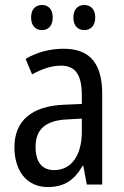

<svg xmlns="http://www.w3.org/2000/svg" viewBox="-20 -742 500 772"><path d="M105 -672C105 -637 124 -621 149 -621C173 -621 192 -637 192 -672C192 -706 173 -722 149 -722C124 -722 105 -706 105 -672ZM275 -672C275 -637 294 -621 319 -621C343 -621 363 -637 363 -672C363 -706 343 -722 319 -722C295 -722 275 -706 275 -672ZM236 -546C179 -546 126 -531 83 -505L109 -443C149 -465 187 -478 225 -478C282 -478 309 -443 309 -359V-324L239 -321C107 -316 38 -256 38 -150C38 -58 85 10 172 10C239 10 279 -18 312 -75H315L329 0H391V-363C391 -483 345 -546 236 -546ZM252 -262 309 -265V-213C309 -113 264 -58 198 -58C152 -58 123 -87 123 -151C123 -220 160 -258 252 -262Z"/></svg>

Font: Noto Sans Lao Looped Condensed
Style: Regular
Weight: 400
Width: 3
Designer: Mark Frömberg, Ben Mitchell
Foundry: The Fontpad Ltd
Version: Version 1.003